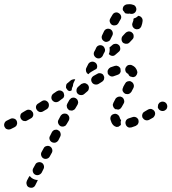

<svg xmlns="http://www.w3.org/2000/svg" viewBox="-40 -587 823 921"><path d="M89 280Q89 281 89 281Q89 281 89 281Q85 289 88 298Q90 307 98 311Q107 315 116 313Q125 310 129 302L138 284Q139 282 140 280Q140 278 141 276Q138 276 135 276Q127 275 119 271Q111 267 106 261Q104 259 103 257Q102 258 100 260Q99 261 98 263ZM159 193Q150 189 142 192Q133 194 129 203L119 221Q115 229 118 238Q121 247 129 251Q138 255 146 252Q155 249 160 241L169 223Q173 215 170 206Q167 197 159 193ZM199 115Q191 111 182 114Q173 116 169 125L159 143Q155 151 158 160Q161 169 169 173Q177 177 186 174Q195 171 199 163L209 145Q213 137 210 128Q207 119 199 115ZM245 76 249 68Q253 60 250 51Q248 42 239 38Q235 35 231 35Q226 35 222 36Q218 37 215 40Q211 43 209 47L205 55L200 65Q195 73 198 82Q201 91 209 95Q217 99 226 97Q235 94 240 86ZM41 10Q43 6 42 1Q42 -3 40 -7Q36 -16 27 -18Q18 -21 10 -17Q-2 -11 -8 -8Q-16 -4 -19 5Q-22 13 -18 22Q-16 26 -13 29Q-10 32 -5 33Q-1 35 3 34Q8 34 12 32Q19 29 30 23Q34 21 37 18Q40 14 41 10ZM623 5Q625 1 625 -4Q625 -8 624 -12Q624 -12 624 -12Q624 -13 624 -13Q623 -14 623 -14Q619 -22 611 -25Q603 -28 595 -25Q585 -21 577 -19Q568 -16 564 -8Q560 1 563 9Q564 14 567 17Q570 21 574 23Q578 25 582 25Q587 25 591 24Q600 21 611 17Q615 15 618 12Q622 9 623 5ZM519 22Q515 21 511 19Q507 17 504 14Q498 8 495 1Q492 -6 490 -13Q488 -22 492 -30Q497 -38 506 -40Q515 -43 523 -38Q531 -33 534 -24Q535 -19 537 -16Q539 -14 539 -13Q540 -12 541 -10Q539 -6 539 -1Q539 5 540 11Q539 12 538 14Q537 15 535 16Q532 19 528 21Q524 22 519 22ZM281 -40Q277 -42 272 -42Q268 -43 263 -41Q259 -40 256 -37Q252 -34 250 -30L241 -13Q236 -5 239 4Q242 13 250 18Q254 20 258 20Q263 21 267 19Q271 18 275 15Q278 12 280 8L290 -9Q294 -17 292 -26Q289 -35 281 -40ZM117 -49Q117 -49 117 -49Q117 -49 116 -50Q116 -50 116 -50Q114 -53 111 -56Q107 -59 103 -60Q99 -61 94 -61Q90 -60 86 -58L69 -48Q65 -46 62 -43Q59 -39 58 -35Q57 -30 57 -26Q58 -22 60 -18Q62 -14 66 -11Q69 -8 73 -7Q78 -6 82 -6Q87 -7 90 -9L108 -19Q116 -23 119 -32Q121 -41 117 -49ZM703 -36Q705 -40 704 -44Q704 -49 701 -53Q701 -53 701 -53Q701 -53 701 -53Q701 -53 701 -54Q696 -61 687 -64Q679 -66 671 -62Q662 -57 654 -52Q650 -50 647 -47Q644 -43 643 -39Q641 -35 642 -30Q642 -26 644 -22Q649 -14 657 -11Q666 -8 675 -12Q684 -17 693 -22Q697 -24 699 -28Q702 -31 703 -36ZM192 -94Q187 -102 178 -105Q169 -107 161 -102L144 -91Q136 -87 133 -78Q131 -68 136 -61Q141 -53 150 -50Q159 -48 167 -53L184 -63Q192 -68 194 -77Q196 -86 192 -94ZM762 -72Q763 -77 762 -81Q761 -86 759 -89Q754 -97 745 -99Q735 -101 728 -96H727Q723 -93 721 -89Q718 -86 718 -81Q717 -77 717 -72Q718 -68 721 -64Q726 -57 735 -55Q744 -53 752 -58Q756 -61 759 -64Q761 -68 762 -72ZM334 -102Q333 -106 331 -109Q329 -112 326 -114Q324 -115 323 -116Q319 -118 315 -119Q311 -119 306 -118Q302 -117 299 -114Q295 -111 293 -108L283 -90Q281 -86 280 -82Q280 -77 281 -73Q282 -69 285 -65Q287 -62 291 -59Q295 -57 300 -57Q304 -56 308 -57Q313 -59 316 -61Q320 -64 322 -68L332 -85Q334 -89 335 -94Q335 -98 334 -102ZM503 -76Q501 -81 501 -85Q502 -90 504 -94Q508 -103 514 -113Q516 -117 520 -119Q524 -122 528 -123Q532 -124 537 -124Q541 -123 545 -121Q553 -116 555 -107Q558 -98 553 -90Q548 -81 544 -74Q542 -70 539 -67Q535 -64 531 -62Q530 -62 529 -62Q527 -61 526 -61Q522 -63 518 -63Q516 -63 514 -63Q510 -65 507 -69Q504 -72 503 -76ZM268 -127Q268 -131 267 -136Q266 -140 264 -144Q263 -145 263 -145Q257 -152 248 -153Q240 -154 232 -149Q225 -144 216 -138Q209 -133 207 -124Q205 -114 210 -107Q216 -99 225 -97Q234 -96 242 -101Q250 -107 258 -113Q262 -115 265 -119Q267 -123 268 -127ZM386 -162Q388 -170 383 -178Q383 -178 382 -179Q382 -179 382 -179Q382 -180 382 -180Q379 -183 375 -185Q371 -188 367 -188Q363 -189 358 -187Q354 -186 350 -184Q341 -176 334 -170Q327 -163 327 -154Q326 -145 332 -138Q339 -131 348 -131Q357 -130 364 -136Q370 -142 378 -148Q385 -153 386 -162ZM551 -169Q552 -171 552 -172Q556 -179 560 -186Q562 -190 565 -193Q569 -195 573 -197Q577 -198 582 -198Q586 -198 590 -195Q598 -191 601 -182Q604 -174 600 -165Q596 -158 592 -150Q591 -148 590 -146Q587 -143 584 -140Q580 -137 576 -136Q572 -135 567 -136Q563 -136 559 -138Q559 -139 559 -139Q558 -139 558 -139Q558 -139 558 -139Q554 -141 552 -145Q549 -148 548 -152Q547 -157 548 -161Q549 -165 551 -169ZM282 -158Q279 -161 277 -165Q276 -170 277 -174Q277 -179 279 -183Q281 -187 285 -189L300 -202Q305 -205 310 -206Q316 -208 321 -206L315 -194Q311 -187 310 -178Q310 -176 310 -175Q309 -174 309 -173Q304 -165 304 -155Q304 -155 304 -154Q300 -152 296 -150Q292 -150 288 -152Q284 -154 282 -158ZM459 -207Q460 -211 460 -215Q460 -219 458 -222Q458 -223 457 -224Q457 -224 457 -224Q457 -224 457 -225Q453 -233 444 -235Q435 -238 427 -233Q418 -228 409 -223Q401 -218 398 -209Q396 -200 401 -192Q406 -184 415 -182Q424 -180 432 -184Q440 -189 448 -194Q452 -196 455 -200Q458 -203 459 -207ZM574 -233Q565 -237 562 -246Q559 -255 563 -263Q565 -267 568 -270Q571 -273 576 -275Q580 -276 584 -276Q589 -276 593 -274Q602 -270 608 -264Q615 -256 618 -246Q619 -242 619 -238Q618 -233 616 -229Q614 -225 611 -222Q608 -219 603 -218Q602 -218 600 -217Q599 -217 597 -217Q591 -219 585 -220Q581 -222 579 -225Q576 -229 575 -233Q575 -233 575 -233Q575 -233 574 -233ZM534 -264Q531 -267 528 -269Q524 -271 519 -272Q515 -272 511 -271Q501 -268 490 -264Q486 -262 483 -259Q480 -256 478 -252Q476 -248 476 -243Q476 -239 477 -234Q481 -226 489 -222Q498 -218 507 -222Q516 -225 524 -228Q530 -230 534 -234Q538 -239 539 -245Q538 -250 538 -256Q538 -257 538 -257Q537 -261 534 -264ZM373 -244Q372 -248 372 -252Q372 -257 374 -261L383 -279Q387 -287 396 -290Q405 -293 413 -289Q422 -285 425 -276Q428 -267 424 -259L422 -256Q419 -255 416 -253Q406 -248 397 -242Q390 -238 384 -231Q384 -231 384 -231Q384 -231 384 -231Q380 -233 377 -236Q375 -240 373 -244ZM417 -348 412 -339Q408 -331 411 -322Q415 -313 423 -309Q431 -305 440 -308Q449 -312 453 -320L457 -329L462 -338Q466 -347 462 -355Q459 -364 451 -368Q442 -372 434 -369Q425 -366 421 -357ZM531 -370Q531 -369 532 -369Q535 -365 536 -361Q537 -357 537 -353Q537 -349 535 -345Q533 -341 529 -338L514 -325Q507 -318 498 -319Q489 -320 483 -327Q482 -327 482 -327Q482 -328 482 -328Q486 -336 486 -345Q487 -352 485 -359L500 -372Q506 -377 515 -377Q524 -377 531 -370ZM594 -430Q594 -430 594 -430Q594 -430 594 -430Q591 -432 589 -434Q582 -437 575 -436Q567 -434 562 -429Q556 -422 549 -415Q543 -409 543 -399Q543 -390 549 -383Q552 -380 556 -379Q560 -377 565 -377Q569 -377 574 -378Q578 -380 581 -383Q589 -391 596 -399Q602 -405 601 -415Q601 -424 594 -430ZM450 -418 459 -437Q463 -445 471 -448Q480 -451 489 -447Q497 -443 500 -434Q503 -425 499 -417L490 -399Q487 -391 478 -388Q469 -384 461 -388Q461 -388 461 -388Q460 -389 460 -389Q452 -393 449 -401Q446 -410 450 -418ZM624 -511Q624 -511 623 -511Q623 -511 623 -511Q618 -506 613 -503Q608 -500 602 -499Q601 -497 600 -495Q600 -493 600 -490Q599 -485 596 -478Q594 -473 594 -469Q595 -464 596 -460Q598 -456 601 -453Q604 -450 609 -448Q617 -445 626 -448Q634 -452 638 -461Q643 -474 644 -486Q645 -496 639 -503Q633 -510 624 -511ZM489 -498 490 -500Q495 -509 500 -517Q505 -525 514 -527Q523 -529 531 -523Q539 -518 541 -509Q543 -500 537 -492Q534 -486 530 -480L529 -477Q526 -473 523 -470Q520 -467 515 -466Q511 -465 507 -465Q503 -465 499 -467Q499 -467 499 -467Q498 -467 498 -467Q498 -467 498 -467Q490 -472 487 -481Q484 -490 489 -498ZM568 -566Q575 -567 582 -567Q590 -567 598 -564Q607 -562 611 -554Q616 -545 613 -536Q610 -527 602 -523Q594 -519 585 -521Q583 -522 582 -522Q578 -522 575 -521Q571 -521 567 -522Q562 -522 559 -525Q557 -528 556 -530Q553 -534 550 -537Q550 -538 550 -538Q549 -539 549 -540Q548 -549 553 -557Q559 -564 568 -566Z"/></svg>

Font: FRB American Cursive Guidelines Dashed Extrabold
Style: Bold Italic
Weight: 800
Italic angle: -25°
Version: Version 2.0;Modular Font Editor K font №1